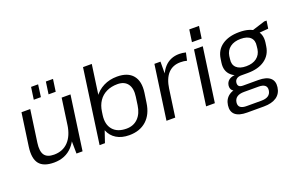

<svg xmlns="http://www.w3.org/2000/svg" viewBox="-107 -1176 2778 1799"><g transform="rotate(-20 1282.5 -277.0)"><path d="M155.7 -219.8Q144.3 -137.8 171.1 -99.9Q198 -62 265.5 -62Q353.6 -62 408.3 -119.2Q463 -176.4 478.2 -282.7L527.1 -351.6L517.1 -285.9Q495.8 -144.9 425.4 -68.5Q355 7.9 240.9 7.9Q136.4 7.9 94.1 -45.9Q51.8 -99.7 67.4 -213.2L113.7 -540H201ZM526.3 0H465.7L463.2 -177.5L514.2 -540H602.3ZM349.5 -732.4 333.1 -610.6H262L279.4 -732.4ZM498.1 -732.4 480.7 -610.6H409.5L426.9 -732.4Z M991 7.9Q916.4 7.9 864.6 -23.5Q812.7 -54.8 789.7 -112Q766.8 -169.1 776.9 -246.8L784.3 -298.4Q795.5 -375.3 834 -431.2Q872.6 -487 932.8 -517.5Q993.1 -547.9 1068 -547.9Q1174.8 -547.9 1224.7 -488.1Q1274.5 -428.3 1259 -317.6L1244.9 -222.4Q1229.4 -111.7 1163.3 -51.9Q1097.1 7.9 991 7.9ZM800.1 -740H887.4L806.8 -168.4L749.5 0H696.1ZM987.3 -58.7Q1057.6 -58.7 1102.5 -103.8Q1147.3 -149 1158.5 -228.6L1169.9 -309.2Q1181.8 -390.5 1149.1 -435.3Q1116.5 -480 1047.2 -480Q985.9 -480 938.2 -457Q890.5 -434 861.4 -390.6Q832.3 -347.3 823.9 -286.6L819.5 -255.7Q806.6 -164.6 851.5 -111.6Q896.3 -58.7 987.3 -58.7Z M1439.1 -540H1499.7L1498.8 -341.6L1450.4 0H1363.1ZM1464.1 -297Q1481.7 -420.5 1539.4 -484.2Q1597.1 -547.9 1688.6 -547.9Q1704.7 -547.9 1721 -545.8Q1737.2 -543.8 1753.3 -539.6L1736.6 -462.8Q1708.6 -470.9 1672.4 -470.9Q1595.9 -470.9 1549.3 -421.2Q1502.8 -371.5 1488.4 -270.6Z M1921.4 -540 1845.4 0H1758.1L1834.1 -540ZM1953.5 -731.4 1936 -610.6H1839.2L1856.5 -731.4Z M2232.4 -160.2Q2127.1 -160.2 2074.1 -206.4Q2021.1 -252.7 2033.2 -335.9L2038.4 -371.2Q2049.7 -456.2 2115.5 -502.1Q2181.3 -547.9 2286.5 -547.9Q2392 -547.9 2444.2 -502.1Q2496.5 -456.2 2485.2 -371.2L2479.9 -335.9Q2467.8 -252.7 2402.8 -206.4Q2337.8 -160.2 2232.4 -160.2ZM2099.3 186.2Q2019.5 186.2 1982.5 154.3Q1945.6 122.4 1953.9 60.4Q1962.2 -0.6 2007.6 -32.5Q2053 -64.5 2134.2 -64.5H2302.2Q2381.3 -64.5 2418.8 -32.6Q2456.3 -0.7 2448 60.4Q2439.7 122.4 2393 154.3Q2346.3 186.2 2267.2 186.2ZM2263.8 127.3Q2351.8 127.3 2361.4 60.4Q2365.9 27.3 2345.9 10.8Q2325.9 -5.7 2282.1 -5.7H2138.7Q2049.5 -5.7 2038.6 60.4Q2028.4 129 2120.4 127.3ZM2102.2 -39.8Q2060.5 -39.8 2039.6 -59.3Q2018.8 -78.8 2022.8 -112.3Q2027.8 -146.2 2053.8 -165.1Q2079.9 -184 2123.8 -184H2235.8L2232.4 -160.2H2165.5Q2137.8 -160.2 2120.7 -147.6Q2103.5 -135 2100.7 -112.3Q2098 -88.7 2109.8 -76.6Q2121.7 -64.5 2149.7 -64.5H2218.5L2215 -39.8ZM2241.4 -224.5Q2306.4 -224.5 2345.9 -254.7Q2385.5 -284.9 2393.8 -338.9L2397.2 -369.2Q2405.6 -423.2 2374.7 -453.4Q2343.8 -483.7 2277.7 -483.7Q2212.6 -483.7 2172.3 -453.4Q2131.9 -423.2 2123.5 -369.2L2120.1 -338.9Q2111.8 -285.7 2144 -255.1Q2176.3 -224.5 2241.4 -224.5ZM2395.1 -515 2542.4 -561.7H2565.4L2553.8 -485.1L2389.5 -471.6Z"/></g></svg>

Font: Pathway Extreme 8pt Thin 12pt
Style: Italic
Weight: 100
Italic angle: -8°
Version: Version 1.001;gftools[0.9.26]